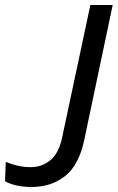

<svg xmlns="http://www.w3.org/2000/svg" viewBox="-46 -734 469 765"><path d="M79 11Q46 11 18 4.5Q-10 -2 -26 -12L-23 -89Q-2 -80 23.5 -74Q49 -68 77 -68Q121 -68 155 -96Q189 -124 202 -188L314 -714H403L290 -178Q269 -77 214 -33Q159 11 79 11Z"/></svg>

Font: Noto IKEA Latin
Style: Italic
Weight: 400
Italic angle: -12°
Designer: Monotype Design Team
Foundry: Monotype Imaging Inc.
Version: Version 1.0